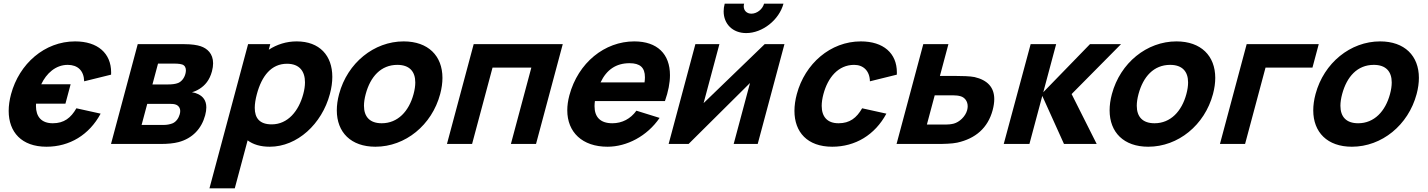

<svg xmlns="http://www.w3.org/2000/svg" viewBox="-20 -779 7726 1039"><path d="M231.6 15C356.6 15 462.8 -49 524.6 -164L393.4 -193C363.4 -141 326.7 -112 265.7 -112C204 -112 174.6 -147.8 174.6 -205.5C174.6 -209.5 174.8 -213.7 175.1 -218H334.1L362.2 -323H203.2C231 -382 281.3 -428 346.3 -428C400.3 -428 434 -397 435.5 -339L581.1 -375C581.3 -379 581.4 -383 581.4 -387C581.4 -490.9 508.7 -555 386.4 -555C221.4 -555 83.9 -434 39.7 -269C31.2 -237.2 27 -206.9 27 -178.8C27 -64.2 96.8 15 231.6 15Z M580.7 0H850.7C885.7 0 920.5 -3 946.3 -10C1021.7 -30 1070.9 -83 1090.2 -155C1094.6 -171.3 1096.5 -185.6 1096.5 -197.9C1096.5 -236.2 1077.7 -256.9 1053.7 -269C1044.1 -274 1031.1 -278 1018.7 -280C1031.5 -283 1045.1 -289 1059.5 -298C1089.6 -317 1114.1 -345 1127 -393C1131.3 -409.1 1133.2 -423.5 1133.2 -436.5C1133.2 -488.9 1101.5 -517 1065.4 -529C1047 -535 1018.3 -540 978.3 -540H725.3ZM804.9 -322 835.2 -435H918.2C924.2 -435 952.2 -435 965.9 -430C980.1 -425 986 -413 986 -398.3C986 -392.2 985 -385.7 983.2 -379C977.3 -357 963.2 -338 944.1 -330C929.5 -324 908.9 -322 887.9 -322ZM746.3 -103 776.8 -217H898.8C907.8 -217 924.8 -217 936.2 -211C946.4 -205.6 955.2 -195.4 955.2 -178C955.2 -173 954.5 -167.3 952.8 -161C947.4 -141 933.5 -119 912.4 -111C899.1 -106 882.3 -103 868.3 -103Z M1585.5 -555C1529.5 -555 1478.6 -538.5 1434.5 -510L1442.5 -540H1322.5L1113.5 240H1250.5L1320 -19.5C1349.1 2.5 1388.8 15 1439.8 15C1588.8 15 1721.7 -108 1765.1 -270C1774 -303 1778.3 -334.3 1778.3 -363.1C1778.3 -478.3 1709.5 -555 1585.5 -555ZM1450.2 -106C1385 -106 1358.6 -139.9 1358.6 -195.3C1358.6 -217.1 1362.7 -242.3 1370.1 -270C1396.4 -368 1448.1 -434 1533.1 -434C1601.4 -434 1630.4 -392.3 1630.4 -333.5C1630.4 -313.9 1627.2 -292.4 1621.1 -270C1596.8 -179 1538.2 -106 1450.2 -106Z M2011.6 15C2173.6 15 2317 -102 2362 -270C2370.3 -301 2374.3 -330.4 2374.3 -357.6C2374.3 -476.8 2297.1 -555 2164.4 -555C2004.4 -555 1860.3 -439 1815 -270C1806.6 -238.7 1802.6 -209.2 1802.6 -181.8C1802.6 -63 1879.1 15 2011.6 15ZM2045.7 -112C1981.1 -112 1949.6 -147.2 1949.6 -206.7C1949.6 -225.5 1952.8 -246.7 1959 -270C1984.2 -364 2041.3 -428 2130.3 -428C2195.8 -428 2227.3 -392.1 2227.3 -332.7C2227.3 -314 2224.2 -293 2218 -270C2193.1 -177 2132.7 -112 2045.7 -112Z M2398.7 0H2534.7L2645.3 -413H2855.3L2744.7 0H2880.7L3025.3 -540H2543.3Z M3199.3 -232H3578.3C3596.6 -284 3605.5 -331.1 3605.5 -372.3C3605.5 -486.4 3537.3 -555 3412.4 -555C3252.4 -555 3108.6 -440 3061.1 -263C3053.5 -234.5 3049.8 -207.4 3049.8 -182.1C3049.8 -63.8 3130.8 15 3267.6 15C3371.6 15 3481.9 -42 3549.4 -141L3423.9 -180C3392.1 -136 3346.7 -112 3293.7 -112C3229.4 -112 3197.3 -144.8 3197.3 -204.5C3197.3 -213.1 3198 -222.3 3199.3 -232ZM3386.7 -437C3443.1 -437 3470 -414 3470 -361.1C3470 -352.6 3469.3 -343.2 3467.9 -333H3229.9C3262.2 -401.5 3313.7 -437 3386.7 -437Z M4018.1 -600C4106.1 -600 4196.1 -671 4219.7 -759H4114.7C4106.6 -729 4076.2 -705 4046.2 -705C4021.1 -705 4004.7 -721.8 4004.7 -744.8C4004.7 -749.3 4005.4 -754.1 4006.7 -759H3901.7C3897.8 -744.7 3896 -730.8 3896 -717.6C3896 -649.7 3944.4 -600 4018.1 -600ZM4225 -540H4118L3787.5 -221L3873 -540H3743L3598.3 0H3706.3L4038.7 -330L3950.3 0H4080.3Z M4483.6 15C4608.6 15 4714.8 -49 4776.6 -164L4645.4 -193C4615.4 -141 4578.7 -112 4517.7 -112C4455.9 -112 4426.6 -148.3 4426.6 -206.3C4426.6 -225.3 4429.8 -246.8 4436 -270C4460.1 -360 4516.3 -428 4602.3 -428C4652.3 -428 4686.5 -395 4687.5 -339L4833.1 -375C4833.3 -379 4833.4 -383 4833.4 -387C4833.4 -490.9 4760.7 -555 4638.4 -555C4473.4 -555 4335.9 -434 4292 -270C4283.4 -237.9 4279.1 -207.3 4279.1 -178.9C4279.1 -64.1 4348.9 15 4483.6 15Z M4831.7 0H5054.7C5084.7 0 5131.9 -1 5159.5 -7C5259.4 -29 5326 -87 5351.7 -183C5357.5 -204.8 5360.4 -224.7 5360.4 -242.6C5360.4 -306.6 5323.5 -345.6 5253.7 -362C5229 -367 5183.3 -368 5153.3 -368H5066.3L5112.3 -540H4976.3ZM4995.8 -105 5038.1 -263H5140.1C5151.1 -263 5165.9 -262 5178.8 -258C5200.5 -251.5 5216.6 -231.4 5216.6 -203.8C5216.6 -197.3 5215.6 -190.3 5213.7 -183C5204.3 -148 5171.3 -118 5141.1 -110C5125.1 -106 5109.8 -105 5097.8 -105Z M5411.7 0H5550.7L5620.3 -260L5737.7 0H5914.7L5779 -270L6046.3 -540H5878.3L5625.7 -280L5695.3 -540H5557.3Z M6193.6 15C6355.6 15 6499 -102 6544 -270C6552.3 -301 6556.3 -330.4 6556.3 -357.6C6556.3 -476.8 6479.1 -555 6346.4 -555C6186.4 -555 6042.3 -439 5997 -270C5988.6 -238.7 5984.6 -209.2 5984.6 -181.8C5984.6 -63 6061.1 15 6193.6 15ZM6227.7 -112C6163.1 -112 6131.6 -147.2 6131.6 -206.7C6131.6 -225.5 6134.8 -246.7 6141 -270C6166.2 -364 6223.3 -428 6312.3 -428C6377.8 -428 6409.3 -392.1 6409.3 -332.7C6409.3 -314 6406.2 -293 6400 -270C6375.1 -177 6314.7 -112 6227.7 -112Z M6581.7 0H6717.7L6828.3 -413H7082.3L7116.3 -540H6726.3Z M7295.6 15C7457.6 15 7601 -102 7646 -270C7654.3 -301 7658.3 -330.4 7658.3 -357.6C7658.3 -476.8 7581.1 -555 7448.4 -555C7288.4 -555 7144.3 -439 7099 -270C7090.6 -238.7 7086.6 -209.2 7086.6 -181.8C7086.6 -63 7163.1 15 7295.6 15ZM7329.7 -112C7265.1 -112 7233.6 -147.2 7233.6 -206.7C7233.6 -225.5 7236.8 -246.7 7243 -270C7268.2 -364 7325.3 -428 7414.3 -428C7479.8 -428 7511.3 -392.1 7511.3 -332.7C7511.3 -314 7508.2 -293 7502 -270C7477.1 -177 7416.7 -112 7329.7 -112Z"/></svg>

Font: Manrope
Style: ExtraBoldItalic
Weight: 800
Italic angle: -15°
Designer: Mikhail Sharanda
Foundry: Mikhail Sharanda
Version: Version 4.502;hotconv 1.0.109;makeotfexe 2.5.65596